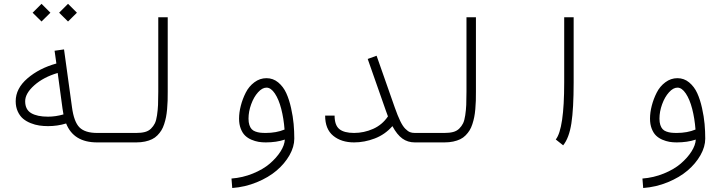

<svg xmlns="http://www.w3.org/2000/svg" viewBox="-20 -735 3752 991"><path d="M285.2 -669.4 331.1 -715.3 377 -669.4 331.1 -624ZM148.4 -669.4 194.3 -715.3 240.2 -669.4 194.3 -624ZM481.4 0Q359.9 0 321.3 -97.7Q276.9 -84 228 -84Q204.6 -84 182.9 -87.2Q161.1 -90.3 138.4 -99.4Q115.7 -108.4 99.1 -122.3Q82.5 -136.2 71.8 -159.4Q61 -182.6 61 -212.4Q61 -278.3 121.8 -330.6Q182.6 -382.8 271 -407.2L261.7 -473.1L310.5 -480L351.6 -181.2Q361.8 -106 390.1 -77.6Q418.9 -48.8 481.4 -48.8H530.3V0ZM277.8 -358.4Q204.6 -336.9 157.2 -294.9Q109.9 -252.9 109.9 -212.4Q109.9 -169.4 140.9 -151.1Q171.9 -132.8 228 -132.8Q267.1 -132.8 307.6 -144.5Q305.7 -155.3 302.7 -174.3Z M530.3 -48.8H683.1Q709.5 -48.8 728 -53.7Q746.6 -58.6 759.3 -71Q772 -83.5 779.3 -98.4Q786.6 -113.3 790.5 -140.1Q794.4 -167 795.7 -193.4Q796.9 -219.7 796.9 -261.7V-646H845.7V-261.7Q845.7 -235.4 845.2 -215.3Q844.7 -195.3 842.5 -171.6Q840.3 -147.9 836.9 -130.6Q833.5 -113.3 827.4 -94.5Q821.3 -75.7 813 -62.3Q804.7 -48.8 792.5 -36.4Q780.3 -23.9 764.6 -16.4Q749 -8.8 728.5 -4.4Q708 0 683.1 0H530.3Q520 0 512.9 -7.1Q505.9 -14.2 505.9 -24.4Q505.9 -34.7 512.9 -41.7Q520 -48.8 530.3 -48.8Z M1448.7 -66.4Q1444.3 -124 1431.6 -173.1Q1418.9 -222.2 1398.7 -252.4Q1378.4 -282.7 1355.5 -282.7Q1333.5 -282.7 1311.8 -258.5Q1290 -234.4 1276.4 -196.8Q1262.7 -159.2 1262.7 -122.6Q1262.7 -103.5 1267.1 -90.1Q1271.5 -76.7 1278.8 -68.6Q1286.1 -60.5 1298.1 -56.2Q1310.1 -51.8 1322.3 -50.3Q1334.5 -48.8 1351.6 -48.8Q1406.2 -48.8 1448.7 -66.4ZM1499 -19.5Q1499 22.5 1474.4 65.9Q1449.7 109.4 1408 145Q1366.2 180.7 1305.7 205.6Q1245.1 230.5 1178.7 235.4L1174.8 186.5Q1232.9 182.1 1285.4 160.6Q1337.9 139.2 1372.6 109.4Q1407.2 79.6 1428 46.9Q1448.7 14.2 1450.2 -14.6Q1406.7 0 1351.6 0Q1332 0 1314.5 -2.9Q1296.9 -5.9 1277.8 -13.9Q1258.8 -22 1245.1 -35.2Q1231.4 -48.3 1222.7 -70.8Q1213.9 -93.3 1213.9 -122.6Q1213.9 -154.3 1222.9 -189.2Q1231.9 -224.1 1248.3 -256.6Q1264.6 -289.1 1293 -310.3Q1321.3 -331.5 1355.5 -331.5Q1389.6 -331.5 1416 -309.6Q1442.4 -287.6 1457.5 -254.4Q1472.7 -221.2 1482.4 -177.2Q1492.2 -133.3 1495.6 -95.2Q1499 -57.1 1499 -19.5Z M2121.1 -48.8V0Q2084.5 0 2056.9 -19.8Q2029.3 -39.6 2005.4 -84Q1967.3 -40.5 1914.3 -20.3Q1861.3 0 1807.6 0Q1741.7 0 1700 -34.2Q1658.2 -68.4 1658.2 -138.2H1707Q1707 -88.9 1731.4 -68.8Q1755.9 -48.8 1807.6 -48.8Q1858.4 -48.8 1905.8 -69.8Q1953.1 -90.8 1982.4 -134.3Q1977.5 -145.5 1971.7 -163.6L1877.9 -430.7L1923.8 -447.3L2017.6 -180.2Q2032.7 -137.2 2045.9 -110.1Q2059.1 -83 2072.3 -70.1Q2085.4 -57.1 2095.9 -53Q2106.4 -48.8 2121.1 -48.8Z M2121.1 -48.8H2273.9Q2300.3 -48.8 2318.8 -53.7Q2337.4 -58.6 2350.1 -71Q2362.8 -83.5 2370.1 -98.4Q2377.4 -113.3 2381.3 -140.1Q2385.3 -167 2386.5 -193.4Q2387.7 -219.7 2387.7 -261.7V-646H2436.5V-261.7Q2436.5 -235.4 2436 -215.3Q2435.5 -195.3 2433.3 -171.6Q2431.2 -147.9 2427.7 -130.6Q2424.3 -113.3 2418.2 -94.5Q2412.1 -75.7 2403.8 -62.3Q2395.5 -48.8 2383.3 -36.4Q2371.1 -23.9 2355.5 -16.4Q2339.8 -8.8 2319.3 -4.4Q2298.8 0 2273.9 0H2121.1Q2110.8 0 2103.8 -7.1Q2096.7 -14.2 2096.7 -24.4Q2096.7 -34.7 2103.8 -41.7Q2110.8 -48.8 2121.1 -48.8Z M2886.7 15.1 2848.6 -15.1Q2892.1 -69.8 2892.1 -309.6V-646H2940.9V-309.6Q2940.9 -174.3 2929.2 -98.6Q2917.5 -22.9 2886.7 15.1Z M3569.8 -66.4Q3565.4 -124 3552.7 -173.1Q3540 -222.2 3519.8 -252.4Q3499.5 -282.7 3476.6 -282.7Q3454.6 -282.7 3432.9 -258.5Q3411.1 -234.4 3397.5 -196.8Q3383.8 -159.2 3383.8 -122.6Q3383.8 -103.5 3388.2 -90.1Q3392.6 -76.7 3399.9 -68.6Q3407.2 -60.5 3419.2 -56.2Q3431.2 -51.8 3443.4 -50.3Q3455.6 -48.8 3472.7 -48.8Q3527.3 -48.8 3569.8 -66.4ZM3620.1 -19.5Q3620.1 22.5 3595.5 65.9Q3570.8 109.4 3529.1 145Q3487.3 180.7 3426.8 205.6Q3366.2 230.5 3299.8 235.4L3295.9 186.5Q3354 182.1 3406.5 160.6Q3459 139.2 3493.7 109.4Q3528.3 79.6 3549.1 46.9Q3569.8 14.2 3571.3 -14.6Q3527.8 0 3472.7 0Q3453.1 0 3435.5 -2.9Q3418 -5.9 3398.9 -13.9Q3379.9 -22 3366.2 -35.2Q3352.5 -48.3 3343.8 -70.8Q3335 -93.3 3335 -122.6Q3335 -154.3 3344 -189.2Q3353 -224.1 3369.4 -256.6Q3385.7 -289.1 3414.1 -310.3Q3442.4 -331.5 3476.6 -331.5Q3510.7 -331.5 3537.1 -309.6Q3563.5 -287.6 3578.6 -254.4Q3593.8 -221.2 3603.5 -177.2Q3613.3 -133.3 3616.7 -95.2Q3620.1 -57.1 3620.1 -19.5Z"/></svg>

Font: AzarMehrMonospaced
Style: SansRegular
Weight: 1
Designer: Amin Abedi
Version: Version 1.00